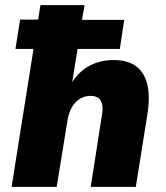

<svg xmlns="http://www.w3.org/2000/svg" viewBox="-20 -725 646 745"><path d="M25 0 110 -535H40L58 -649H128L137 -705H308L298 -648H462L445 -535H281L258 -393H252Q281 -444 324 -468Q367 -492 421 -492Q474 -492 506.5 -469Q539 -446 551 -399.5Q563 -353 552 -282L507 0H332L375 -275Q380 -302 376.5 -319Q373 -336 362 -344.5Q351 -353 331 -353Q309 -353 290 -341.5Q271 -330 259 -309Q247 -288 242 -259L200 0Z"/></svg>

Font: Nunito Sans 10pt SemiCondensed Black
Style: Italic
Weight: 900
Width: 4
Italic angle: -9°
Designer: Vernon Adams
Foundry: Vernon Adams
Version: Version 3.101;gftools[0.9.27]